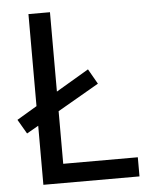

<svg xmlns="http://www.w3.org/2000/svg" viewBox="-52 -757 628 800"><g transform="rotate(-5 262.0 -357.0)"><path d="M97 0V-247L48 -219L13 -279L97 -329V-714H187V-382L324 -463L360 -400L187 -300V-80H499V0Z"/></g></svg>

Font: Noto Sans Sundanese
Style: Regular
Weight: 400
Designer: Monotype Design Team (Regular), Sérgio L. Martins (other weights)
Foundry: Monotype Imaging Inc.
Version: Version 2.003